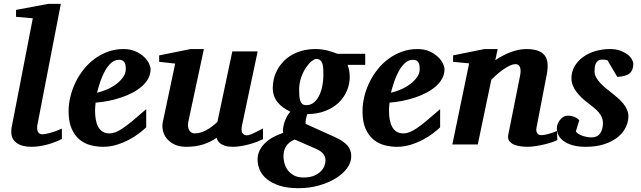

<svg xmlns="http://www.w3.org/2000/svg" viewBox="-20 -757 3359 1006"><path d="M304.2 -28.8Q267.6 -10.3 225.3 1Q183.1 12.2 144 12.2Q94.2 12.2 66.7 -8.5Q39.1 -29.3 39.1 -64Q39.1 -72.3 39.8 -81.3Q40.5 -90.3 43 -100.1L151.9 -661.1L64 -668.9V-705.1L232.9 -736.8H298.8L175.8 -102.1Q174.3 -93.3 174.6 -84.7Q174.8 -76.2 177.7 -69.1Q180.7 -62 186.5 -57.6Q192.4 -53.2 202.1 -53.2Q213.9 -53.2 241.2 -60.3Q268.6 -67.4 304.2 -83Z M639.2 -396Q639.2 -404.8 637.9 -413.3Q636.7 -421.9 633.1 -428.7Q629.4 -435.5 622.3 -439.7Q615.2 -443.8 604 -443.8Q580.6 -443.8 562.3 -427.2Q543.9 -410.6 529.8 -385Q515.6 -359.4 505.4 -328.9Q495.1 -298.3 488.3 -271Q514.2 -276.9 541 -288.6Q567.9 -300.3 589.6 -316.7Q611.3 -333 625.2 -353Q639.2 -373 639.2 -396ZM769 -395Q769 -368.7 757.1 -346.2Q745.1 -323.7 724.1 -305.2Q703.1 -286.6 675 -271.7Q647 -256.8 615 -246.1Q583 -235.4 548.6 -228.5Q514.2 -221.7 481 -219.2Q480 -210 479 -198.2Q478 -186.5 478 -178.2Q478 -152.3 481.9 -130.4Q485.8 -108.4 494.6 -92.3Q503.4 -76.2 517.8 -67.1Q532.2 -58.1 553.2 -58.1Q569.3 -58.1 585.9 -64.5Q602.5 -70.8 624.5 -85.7Q646.5 -100.6 675.8 -125Q705.1 -149.4 746.1 -185.1V-89.8Q731.4 -75.7 708 -57.9Q684.6 -40 654.8 -24.4Q625 -8.8 590.8 1.7Q556.6 12.2 520 12.2Q487.3 12.2 455.1 3.9Q422.9 -4.4 397.2 -25.4Q371.6 -46.4 355.5 -82.3Q339.4 -118.2 339.4 -173.8Q339.4 -211.9 348.9 -251Q358.4 -290 376 -326.2Q393.6 -362.3 418.9 -394Q444.3 -425.8 476.3 -449.2Q508.3 -472.7 546.4 -486.3Q584.5 -500 627 -500Q663.6 -500 690.4 -487.8Q717.3 -475.6 734.9 -458.7Q752.4 -441.9 760.7 -424.1Q769 -406.2 769 -395Z M1357.9 -27.8Q1347.7 -22.5 1329.8 -15.4Q1312 -8.3 1290.3 -2.2Q1268.6 3.9 1245.1 8.1Q1221.7 12.2 1200.2 12.2Q1174.3 12.2 1158.2 6.8Q1142.1 1.5 1133.1 -6.1Q1124 -13.7 1120.1 -21.7Q1116.2 -29.8 1115.2 -35.2Q1082 -12.2 1043.5 0Q1004.9 12.2 956.1 12.2Q918.9 12.2 893.3 -0.5Q867.7 -13.2 852.8 -32.2Q837.9 -51.3 833.3 -74Q828.6 -96.7 833 -117.2L897.9 -423.8L814 -433.1V-466.8L979 -500H1048.3L966.3 -117.2Q963.9 -105.5 965.1 -94.7Q966.3 -84 970.7 -75.9Q975.1 -67.9 982.4 -63Q989.7 -58.1 999 -58.1Q1015.6 -58.1 1031.5 -62.7Q1047.4 -67.4 1062.3 -75.7Q1077.1 -84 1091.3 -94.7Q1105.5 -105.5 1119.1 -118.2L1197.3 -487.8H1330.1L1248 -100.1Q1242.2 -72.3 1250.2 -60.1Q1258.3 -47.9 1273.9 -47.9Q1277.8 -47.9 1283 -49.1Q1288.1 -50.3 1297.1 -54Q1306.2 -57.6 1320.6 -64.7Q1335 -71.8 1357.9 -84Z M1685.5 83Q1685.5 65.9 1674.8 50.8Q1664.1 35.6 1636.2 22.9L1524.4 -25.9Q1507.8 -19.5 1496.6 -10.3Q1485.4 -1 1478.3 10.5Q1471.2 22 1468.3 35.2Q1465.3 48.3 1465.3 62Q1465.3 78.1 1470.2 97.4Q1475.1 116.7 1487.1 133.5Q1499 150.4 1519.3 161.6Q1539.6 172.9 1570.3 172.9Q1604.5 172.9 1626.7 163.1Q1648.9 153.3 1662.1 139.4Q1675.3 125.5 1680.4 110.1Q1685.5 94.7 1685.5 83ZM1674.3 -359.9Q1674.3 -377.4 1673.8 -393.6Q1673.3 -409.7 1669.7 -421.9Q1666 -434.1 1658.2 -441.2Q1650.4 -448.2 1636.2 -448.2Q1627.9 -448.2 1613 -436.5Q1598.1 -424.8 1583.5 -403.3Q1568.8 -381.8 1558.1 -351.8Q1547.4 -321.8 1547.4 -285.2Q1547.4 -267.6 1548.6 -253.2Q1549.8 -238.8 1553.5 -228.3Q1557.1 -217.8 1564.5 -211.9Q1571.8 -206.1 1584.5 -206.1Q1609.4 -206.1 1626.5 -221.4Q1643.6 -236.8 1654.1 -260Q1664.6 -283.2 1669.4 -310.1Q1674.3 -336.9 1674.3 -359.9ZM1801.3 -417Q1805.7 -405.8 1809.1 -389.4Q1812.5 -373 1812.5 -355Q1812.5 -317.9 1798.1 -282.7Q1783.7 -247.6 1755.6 -220.2Q1727.5 -192.9 1686 -176.3Q1644.5 -159.7 1590.3 -159.2Q1585 -145 1582.5 -130.6Q1580.1 -116.2 1581.5 -107.9L1714.4 -47.9Q1738.3 -37.6 1757.8 -27.1Q1777.3 -16.6 1791.3 -3.9Q1805.2 8.8 1812.7 24.9Q1820.3 41 1820.3 63Q1820.3 94.7 1798.3 124.5Q1776.4 154.3 1738.8 177.5Q1701.2 200.7 1651.1 214.8Q1601.1 229 1544.4 229Q1484.9 229 1444.1 215.6Q1403.3 202.1 1377.7 180.9Q1352.1 159.7 1340.8 132.8Q1329.6 106 1329.6 79.1Q1329.6 53.7 1339.8 32.2Q1350.1 10.7 1368.2 -6.8Q1386.2 -24.4 1410.6 -37.8Q1435.1 -51.3 1463.4 -61Q1461.4 -72.8 1463.6 -87.6Q1465.8 -102.5 1470.9 -117.9Q1476.1 -133.3 1483.9 -147.5Q1491.7 -161.6 1501.5 -171.9Q1481.4 -181.2 1464.6 -193.1Q1447.8 -205.1 1435.3 -220.2Q1422.9 -235.4 1416 -254.4Q1409.2 -273.4 1409.2 -296.9Q1409.2 -320.3 1415 -344.5Q1420.9 -368.7 1433.1 -391.1Q1445.3 -413.6 1463.6 -433.3Q1481.9 -453.1 1507.1 -468Q1532.2 -482.9 1564 -491.5Q1595.7 -500 1634.3 -500Q1653.3 -500 1670.7 -497.3Q1688 -494.6 1702.6 -490.5Q1717.3 -486.3 1728.8 -482.2Q1740.2 -478 1747.6 -475.1H1893.6V-417Z M2179.2 -396Q2179.2 -404.8 2178 -413.3Q2176.8 -421.9 2173.1 -428.7Q2169.4 -435.5 2162.4 -439.7Q2155.3 -443.8 2144 -443.8Q2120.6 -443.8 2102.3 -427.2Q2084 -410.6 2069.8 -385Q2055.7 -359.4 2045.4 -328.9Q2035.2 -298.3 2028.3 -271Q2054.2 -276.9 2081.1 -288.6Q2107.9 -300.3 2129.6 -316.7Q2151.4 -333 2165.3 -353Q2179.2 -373 2179.2 -396ZM2309.1 -395Q2309.1 -368.7 2297.1 -346.2Q2285.2 -323.7 2264.2 -305.2Q2243.2 -286.6 2215.1 -271.7Q2187 -256.8 2155 -246.1Q2123 -235.4 2088.6 -228.5Q2054.2 -221.7 2021 -219.2Q2020 -210 2019 -198.2Q2018.1 -186.5 2018.1 -178.2Q2018.1 -152.3 2022 -130.4Q2025.9 -108.4 2034.7 -92.3Q2043.5 -76.2 2057.9 -67.1Q2072.3 -58.1 2093.3 -58.1Q2109.4 -58.1 2126 -64.5Q2142.6 -70.8 2164.6 -85.7Q2186.5 -100.6 2215.8 -125Q2245.1 -149.4 2286.1 -185.1V-89.8Q2271.5 -75.7 2248 -57.9Q2224.6 -40 2194.8 -24.4Q2165 -8.8 2130.9 1.7Q2096.7 12.2 2060.1 12.2Q2027.3 12.2 1995.1 3.9Q1962.9 -4.4 1937.3 -25.4Q1911.6 -46.4 1895.5 -82.3Q1879.4 -118.2 1879.4 -173.8Q1879.4 -211.9 1888.9 -251Q1898.4 -290 1916 -326.2Q1933.6 -362.3 1959 -394Q1984.4 -425.8 2016.4 -449.2Q2048.3 -472.7 2086.4 -486.3Q2124.5 -500 2167 -500Q2203.6 -500 2230.5 -487.8Q2257.3 -475.6 2274.9 -458.7Q2292.5 -441.9 2300.8 -424.1Q2309.1 -406.2 2309.1 -395Z M2900.4 -22.9Q2887.2 -16.6 2867.7 -10.3Q2848.1 -3.9 2826.4 1Q2804.7 5.9 2783 9Q2761.2 12.2 2744.1 12.2Q2727.5 12.2 2708.3 9.8Q2689 7.3 2673.1 0.5Q2657.2 -6.3 2648.2 -18.6Q2639.2 -30.8 2643.1 -50.8L2704.1 -356Q2708 -374 2707.8 -386.5Q2707.5 -398.9 2703.9 -406.7Q2700.2 -414.6 2694.1 -417.7Q2688 -420.9 2680.2 -420.9Q2668.5 -420.9 2653.3 -414.1Q2638.2 -407.2 2621.3 -396Q2604.5 -384.8 2587.2 -369.9Q2569.8 -355 2554.2 -338.9L2483.4 0H2350.1L2438 -424.8L2354 -433.1V-466.8L2518.1 -500H2587.4L2575.2 -441.9Q2593.3 -454.1 2613.5 -464.8Q2633.8 -475.6 2654.5 -483.4Q2675.3 -491.2 2696 -495.6Q2716.8 -500 2736.3 -500Q2773.4 -500 2797.6 -491.5Q2821.8 -482.9 2834.2 -466.3Q2846.7 -449.7 2848.9 -425.3Q2851.1 -400.9 2845.2 -369.1L2791 -87.9Q2788.6 -75.7 2790.8 -68.1Q2793 -60.5 2797.1 -56.2Q2801.3 -51.8 2806.2 -50.3Q2811 -48.8 2814.9 -48.8Q2830.6 -48.8 2853 -54.9Q2875.5 -61 2897.9 -70.8Z M3298.3 -422.9Q3298.3 -389.2 3279.3 -373Q3260.3 -356.9 3214.4 -354L3163.1 -440.9Q3159.7 -441.9 3155.8 -442.9Q3152.3 -443.8 3147.5 -444.3Q3142.6 -444.8 3137.2 -444.8Q3122.1 -444.8 3113.8 -438.7Q3105.5 -432.6 3101.3 -423.3Q3097.2 -414.1 3096.2 -403.1Q3095.2 -392.1 3095.2 -382.8Q3095.2 -367.2 3103 -352.5Q3110.8 -337.9 3123.5 -324Q3136.2 -310.1 3152.1 -296.6Q3168 -283.2 3184.1 -271Q3201.2 -257.8 3217 -243.9Q3232.9 -230 3245.4 -214.6Q3257.8 -199.2 3265.1 -182.6Q3272.5 -166 3272.5 -147.9Q3272.5 -119.1 3258.8 -90.3Q3245.1 -61.5 3217.3 -38.8Q3189.5 -16.1 3147.5 -2Q3105.5 12.2 3049.3 12.2Q3009.8 12.2 2981.2 4.2Q2952.6 -3.9 2934.1 -17.3Q2915.5 -30.8 2906.5 -47.9Q2897.5 -64.9 2897.5 -83Q2897.5 -96.2 2902.3 -108.4Q2907.2 -120.6 2915.3 -130.1Q2923.3 -139.6 2933.1 -145.3Q2942.9 -150.9 2953.1 -150.9Q2975.1 -150.9 2990.2 -144.3Q3005.4 -137.7 3015.1 -127L2997.1 -67.9Q3002.4 -60.5 3012.2 -54.7Q3022 -48.8 3033.4 -44.9Q3044.9 -41 3056.9 -39.1Q3068.8 -37.1 3079.1 -37.1Q3109.4 -37.1 3124.3 -57.9Q3139.2 -78.6 3139.2 -113.8Q3139.2 -128.9 3133.3 -142.3Q3127.4 -155.8 3116.7 -168.5Q3106 -181.2 3090.8 -193.6Q3075.7 -206.1 3057.1 -220.2Q3041.5 -231.9 3026.6 -246.1Q3011.7 -260.3 3000 -276.1Q2988.3 -292 2981.2 -309.6Q2974.1 -327.1 2974.1 -346.2Q2974.1 -381.3 2990.7 -409.7Q3007.3 -438 3035.2 -458.3Q3063 -478.5 3099.6 -489.3Q3136.2 -500 3176.3 -500Q3207.5 -500 3230.5 -491.5Q3253.4 -482.9 3268.6 -470.9Q3283.7 -459 3291 -445.6Q3298.3 -432.1 3298.3 -422.9Z"/></svg>

Font: Charis SIL Cyr
Style: Bold Italic
Weight: 700
Italic angle: -11°
Foundry: SIL International
Version: Version 5.000